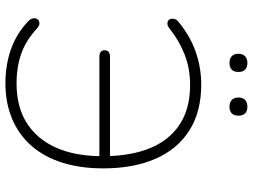

<svg xmlns="http://www.w3.org/2000/svg" viewBox="-132 -791 931 707"><g transform="rotate(90 333.5 -437.5)"><path d="M286 8Q219 8 161 -12.5Q103 -33 57 -77Q50 -84 48 -91.5Q46 -99 48.5 -105.5Q51 -112 56.5 -115Q62 -118 69 -117Q76 -116 84 -109Q128 -68 177 -50.5Q226 -33 287 -33Q373 -33 432 -70Q491 -107 522.5 -176Q554 -245 555 -341L574 -338H188Q177 -338 171 -343Q165 -348 165 -357Q165 -367 171 -372Q177 -377 188 -377H575L555 -358Q554 -457 524.5 -527Q495 -597 437 -634.5Q379 -672 293 -672Q232 -672 181 -652Q130 -632 86 -597Q76 -589 68.5 -588.5Q61 -588 56 -591.5Q51 -595 49.5 -601.5Q48 -608 50 -615Q52 -622 59 -628Q110 -671 169 -692Q228 -713 292 -713Q391 -713 460 -669.5Q529 -626 564.5 -545Q600 -464 600 -352Q600 -268 579 -201.5Q558 -135 517.5 -88.5Q477 -42 418.5 -17Q360 8 286 8ZM373 -817Q357 -817 348 -825.5Q339 -834 339 -850Q339 -866 348 -874.5Q357 -883 373 -883Q389 -883 397.5 -874.5Q406 -866 406 -850Q406 -834 397.5 -825.5Q389 -817 373 -817ZM212 -817Q196 -817 187 -825.5Q178 -834 178 -850Q178 -866 187 -874.5Q196 -883 212 -883Q228 -883 236.5 -874.5Q245 -866 245 -850Q245 -834 236.5 -825.5Q228 -817 212 -817Z"/></g></svg>

Font: Nunito ExtraLight
Style: Regular
Weight: 200
Designer: Vernon Adams
Foundry: Vernon Adams
Version: Version 3.602;April 4, 2023;FontCreator 14.0.0.2856 64-bit